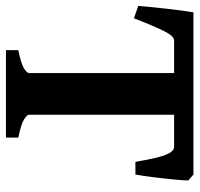

<svg xmlns="http://www.w3.org/2000/svg" viewBox="-32 -622 655 630"><g transform="rotate(90 295.0 -307.5)"><path d="M553.2 -424.8H511.7Q506.3 -455.1 500 -484.4Q493.7 -513.7 484.6 -532.7Q475.6 -551.8 461.4 -551.8H335.9L350.1 -615.2H553.2L572.8 -598.1Q572.3 -581.5 569.1 -548.1Q565.9 -514.6 561.5 -480Q557.1 -445.3 553.2 -424.8ZM113.3 -551.8Q98.1 -551.8 80.3 -514.4Q62.5 -477.1 40.5 -419.9L0 -434.1Q1 -448.2 3.4 -473.1Q5.9 -498 9 -526.1Q12.2 -554.2 15.4 -578.4Q18.6 -602.5 21 -615.2H229.5L233.4 -551.8ZM145 0V-40.5Q189.9 -49.8 205.1 -59.3Q220.2 -68.8 220.2 -75.7V-555.2Q220.2 -561 207.3 -566.2Q194.3 -571.3 159.2 -574.7V-615.2H426.8V-574.7Q394 -571.3 375.5 -566.7Q356.9 -562 356.9 -555.2V-75.7Q356.9 -69.3 372.1 -59.6Q387.2 -49.8 432.1 -40.5V0Z"/></g></svg>

Font: Gentium Book Plus
Style: Bold
Weight: 700
Designer: Victor Gaultney, Annie Olsen, Iska Routamaa, Becca Hirsbrunner
Foundry: SIL International
Version: Version 6.101